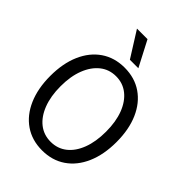

<svg xmlns="http://www.w3.org/2000/svg" viewBox="-268 -1054 1185 1185"><g transform="rotate(45 325.0 -461.0)"><path d="M326 12Q238 12 173 -32.5Q108 -77 72.5 -158.5Q37 -240 37 -349Q37 -459 72.5 -540Q108 -621 173 -665.5Q238 -710 326 -710Q414 -710 479 -665.5Q544 -621 579.5 -540Q615 -459 615 -349Q615 -240 579.5 -158.5Q544 -77 479 -32.5Q414 12 326 12ZM326 -63Q386 -63 430.5 -98Q475 -133 499.5 -197.5Q524 -262 524 -349Q524 -436 499.5 -500Q475 -564 430.5 -599.5Q386 -635 326 -635Q266 -635 221.5 -599.5Q177 -564 152 -500Q127 -436 127 -349Q127 -262 152 -197.5Q177 -133 221.5 -98Q266 -63 326 -63ZM388 -767H314L209 -934H301Z"/></g></svg>

Font: Azeret Mono Thin Light
Style: Regular
Weight: 300
Version: Version 1.002